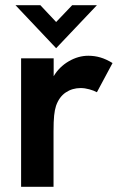

<svg xmlns="http://www.w3.org/2000/svg" viewBox="-20 -717 466 737"><path d="M61 -493H186V-424.5Q207.5 -460.5 244 -481.8Q280.5 -503 319 -503Q343 -503 365.2 -496.5Q387.5 -490 412 -475L352 -363Q340 -369.5 322.8 -374.2Q305.5 -379 289.5 -379Q257.5 -379 232.2 -362Q207 -345 195 -310.5Q190 -295 187.8 -273.5Q185.5 -252 185.5 -212V0H61ZM39.5 -697H135L195.5 -632.5L257 -697H352L195.5 -532Z"/></svg>

Font: HK Grotesk
Style: Bold
Weight: 700
Designer: Alfredo Marco Pradil
Foundry: Hanken Design Co.
Version: Version 3.001